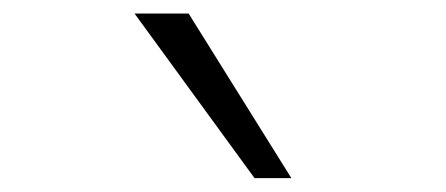

<svg xmlns="http://www.w3.org/2000/svg" viewBox="-20 -841 660 284"><path d="M179 -821H259L411 -577.5H356.5Z"/></svg>

Font: Monaspace Argon Var ExtraLight
Style: Regular
Weight: 200
Designer: Riley Cran and the Lettermatic Team
Version: Version 1.200 (Monaspace Argon Var)